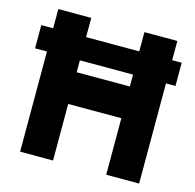

<svg xmlns="http://www.w3.org/2000/svg" viewBox="-105 -827 950 935"><g transform="rotate(15 370.0 -359.5)"><path d="M16 -505V-622H76V-719H242V-622H510V-719H676V-622H724V-505H676V0H510V-285H242V0H76V-505ZM242 -505V-445H510V-505Z"/></g></svg>

Font: Foldit Thin
Style: Bold
Weight: 700
Version: Version 1.003